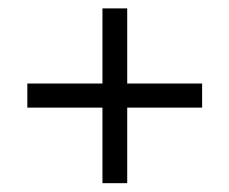

<svg xmlns="http://www.w3.org/2000/svg" viewBox="-20 -558 532 446"><path d="M218 -132.5V-308H43.5V-364H218V-538.5H275.5V-364H449.5V-308H275.5V-132.5Z"/></svg>

Font: Libre Caslon Text Medium
Style: Regular
Weight: 500
Designer: Pablo Impallari, Rodrigo Fuenzalida, Katja Schimmel
Foundry: Pablo Impallari, Rodrigo Fuenzalida
Version: Version 2.000